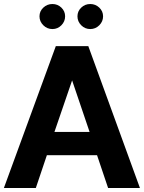

<svg xmlns="http://www.w3.org/2000/svg" viewBox="-21 -946 725 966"><path d="M214.8 -165H467.3L522.9 0H683.1L423.3 -713.9H259.8L-1.5 0H159.2ZM252.9 -282.2 341.8 -541.5 429.7 -282.2ZM177.7 -863.8Q177.7 -837.9 197 -818.8Q216.3 -799.8 242.7 -799.8Q269 -799.8 287.8 -818.8Q306.6 -837.9 306.6 -863.8Q306.6 -889.6 287.8 -907.7Q269 -925.8 242.7 -925.8Q216.3 -925.8 197 -907.7Q177.7 -889.6 177.7 -863.8ZM368.7 -863.8Q368.7 -837.9 387.7 -818.8Q406.7 -799.8 433.1 -799.8Q459.5 -799.8 478.5 -818.8Q497.6 -837.9 497.6 -863.8Q497.6 -889.6 478.5 -907.7Q459.5 -925.8 433.1 -925.8Q406.7 -925.8 387.7 -907.7Q368.7 -889.6 368.7 -863.8Z"/></svg>

Font: Estedad-FD-VF Thin
Style: Regular
Weight: 100
Designer: Amin Abedi
Version: Version 5.0